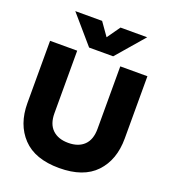

<svg xmlns="http://www.w3.org/2000/svg" viewBox="-164 -1043 1044 1177"><g transform="rotate(20 357.5 -454.0)"><path d="M123 -923H298L358 -838L418 -923H592L436 -742H279ZM40 -293V-699H217V-291Q217 -221 254.5 -185Q292 -149 358 -149Q424 -149 461 -185Q498 -221 498 -291V-699H675V-293Q675 -153 595.5 -69Q516 15 358 15Q200 15 120 -69.5Q40 -154 40 -293Z"/></g></svg>

Font: Prompt
Style: Bold
Weight: 700
Designer: Katatrad Team
Foundry: CadsonDemak
Version: Version 1.000